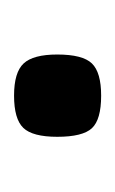

<svg xmlns="http://www.w3.org/2000/svg" viewBox="36 -466 167 280"><g transform="rotate(-90 120.0 -326.5)"><path d="M120 -390Q154 -390 167 -376Q180 -362 180 -327Q180 -290 167 -276.5Q154 -263 120 -263Q85 -263 72.5 -276.5Q60 -290 60 -327Q60 -363 73 -376.5Q86 -390 120 -390Z"/></g></svg>

Font: Changa
Style: Regular
Weight: 400
Designer: Eduardo Rodriguez Tunni
Foundry: Eduardo Rodriguez Tunni
Version: Version 2.002; ttfautohint (v1.5.10-5e6f)